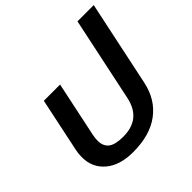

<svg xmlns="http://www.w3.org/2000/svg" viewBox="-185 -880 1061 1061"><g transform="rotate(-45 346.0 -349.5)"><path d="M51 -166Q51 -195 56 -216L123 -535H250L183 -217Q177 -190 177 -169Q177 -126 204 -105Q231 -84 293 -84Q431 -84 460 -217L565 -714H692L586 -212Q563 -104 483 -44.5Q403 15 272 15Q169 15 110 -34.5Q51 -84 51 -166Z"/></g></svg>

Font: Prompt Medium
Style: Italic
Weight: 500
Italic angle: -12°
Designer: Katatrad Team
Foundry: CadsonDemak
Version: Version 1.001